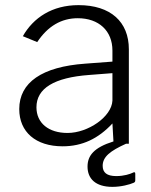

<svg xmlns="http://www.w3.org/2000/svg" viewBox="-20 -560 589 748"><path d="M497 113C487 118 463 126 433 126C396 126 380 112 380 86C380 51 409 28 471 0H482V-368C482 -475 411 -540 286 -540C183 -540 110 -491 69 -419L125 -396C166 -458 219 -489 283 -489C365 -489 418 -440 418 -363V-320L312 -312C144 -300 55 -239 55 -135C55 -46 119 10 224 10C301 10 363 -20 418 -79L422 -9C345 15 321 47 321 89C321 136 352 168 418 168C452 168 485 159 501 152C505 150 507 148 507 142V117C507 111 504 109 497 113ZM418 -168C415 -105 323 -42 243 -42C170 -42 122 -80 122 -142C122 -216 191 -258 328 -268L418 -275Z"/></svg>

Font: 18Franklin Light
Style: Regular
Weight: 300
Designer: Pablo Impallari, Rodrigo Fuenzalida (Modified by Dan O. Williams)
Version: Version 0.025;PS 000.025;hotconv 1.0.88;makeotf.lib2.5.64775